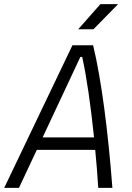

<svg xmlns="http://www.w3.org/2000/svg" viewBox="-36 -914 642 934"><path d="M-15.6 0H56.2L143.1 -185.1H427.2C433.1 -125 438 -63 441.9 0H510.7C490.2 -273.4 457 -528.3 417 -693.8H316.4ZM171.4 -245.6 355 -637.2H363.8C385.3 -540.5 405.3 -402.3 421.4 -245.6ZM344.2 -771.5H418.5L538.6 -894H452.6Z"/></svg>

Font: Cascadia Mono NF Light
Style: Italic
Weight: 300
Italic angle: -10°
Monospace: yes
Designer: Aaron Bell
Foundry: Saja Typeworks
Version: Version 2404.023